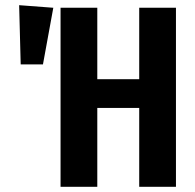

<svg xmlns="http://www.w3.org/2000/svg" viewBox="-20 -722 754 742"><path d="M518 -305H356V0H214V-692H356V-416H518V-692H660V0H518ZM186 -692 146 -473H60L54 -702Z"/></svg>

Font: Fira Sans Compressed SemiBold
Style: Regular
Weight: 600
Width: 1
Designer: bBox Type GmbH & Carrois Corporate GbR & Edenspiekermann AG
Foundry: bBox Type GmbH & Carrois Corporate GbR & Edenspiekermann AG
Version: Version 4.301